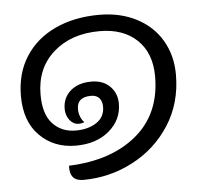

<svg xmlns="http://www.w3.org/2000/svg" viewBox="-44 -517 693 624"><g transform="rotate(-5 303.0 -205.0)"><path d="M161 10Q299 5 382 -64Q465 -133 465 -255Q465 -331 420 -374Q375 -417 298 -417Q205 -417 147 -365.5Q89 -314 89 -228Q89 -164 118 -133Q147 -102 193 -102Q234 -102 261 -120Q288 -138 288 -171Q288 -189 279 -199.5Q270 -210 252 -210Q206 -210 206 -171Q206 -157 211 -145Q216 -133 223 -127Q216 -123 204 -123Q187 -123 175 -138.5Q163 -154 163 -175Q163 -211 188.5 -233.5Q214 -256 257 -256Q295 -256 317.5 -233.5Q340 -211 340 -177Q340 -124 298 -88.5Q256 -53 189 -53Q118 -53 71.5 -99.5Q25 -146 25 -229Q25 -303 60 -357.5Q95 -412 157.5 -441Q220 -470 301 -470Q370 -470 423 -442.5Q476 -415 504.5 -366Q533 -317 533 -255Q533 -162 487 -90.5Q441 -19 365 20.5Q289 60 203 60Q158 60 161 10Z"/></g></svg>

Font: Krub
Style: Italic
Weight: 400
Italic angle: -8°
Designer: Ekaluck Peanpanawate
Foundry: Cadson Demak Co.,Ltd.
Version: Version 1.000; ttfautohint (v1.6)